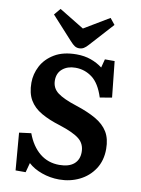

<svg xmlns="http://www.w3.org/2000/svg" viewBox="-103 -1025 813 1107"><g transform="rotate(10 303.5 -471.0)"><path d="M322 14Q269 14 220 -3.5Q171 -21 140 -50L125 6H66L48 -212L118 -221Q145 -148 193.5 -108.5Q242 -69 308 -69Q364 -69 393.5 -94Q423 -119 423 -164Q423 -212 388.5 -240Q354 -268 273 -294Q207 -314 161 -340.5Q115 -367 91.5 -407Q68 -447 68 -508Q68 -559 92.5 -606Q117 -653 168 -683.5Q219 -714 297 -714Q343 -714 381 -700.5Q419 -687 449 -664L462 -714H519L541 -504L471 -492Q446 -571 402.5 -604Q359 -637 304 -637Q258 -637 228.5 -612.5Q199 -588 199 -545Q199 -500 234 -473.5Q269 -447 344 -423Q415 -400 463 -372.5Q511 -345 535 -305.5Q559 -266 559 -206Q559 -138 526.5 -88.5Q494 -39 440 -12.5Q386 14 322 14ZM304 -751Q290 -751 278.5 -758Q267 -765 250 -784L128 -918L160 -956L306 -867L453 -955L482 -919L357 -781Q343 -765 331 -758Q319 -751 304 -751Z"/></g></svg>

Font: Literata 12pt SemiBold
Style: Regular
Weight: 600
Designer: Latin by Veronika Burian and Jose Scaglione. Greek by Irene Vlachou. Cyrillic by Vera Evstafieva.
Foundry: TypeTogether
Version: Version 3.002